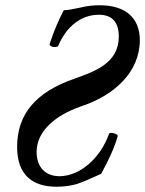

<svg xmlns="http://www.w3.org/2000/svg" viewBox="-20 -696 551 729"><path d="M195 13C222 13 251 9 271 3C290 -3 325 -18 364 -36C394 -91 414 -134 427 -179C430 -187 397 -197 394 -188C361 -94 282 -27 206 -27C150 -27 119 -64 119 -119C119 -195 185 -257 290 -293C413 -334 511 -421 511 -545C510 -626 459 -676 359 -676C337 -676 311 -674 284 -667C257 -661 240 -658 222 -657C205 -625 186 -582 169 -531C164 -516 198 -514 201 -522C231 -593 286 -640 355 -640C407 -640 431 -611 431 -557C431 -456 340 -425 262 -397C115 -346 45 -262 45 -138C45 -30 105 13 195 13Z"/></svg>

Font: Junicode Two Beta SemiCondensed Medium
Style: Italic
Weight: 500
Width: 4
Italic angle: -10°
Version: Version 1.063